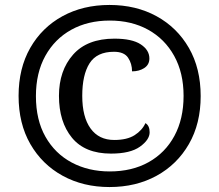

<svg xmlns="http://www.w3.org/2000/svg" viewBox="-20 -745 885 775"><path d="M422 10Q316 10 233 -35.5Q150 -81 102.5 -163.5Q55 -246 55 -358Q55 -469 102 -551.5Q149 -634 232 -679.5Q315 -725 422 -725Q529 -725 612 -679.5Q695 -634 742.5 -551.5Q790 -469 790 -357Q790 -246 742.5 -163.5Q695 -81 612 -35.5Q529 10 422 10ZM423 -53Q513 -53 580 -90.5Q647 -128 684 -196.5Q721 -265 721 -358Q721 -451 683 -519.5Q645 -588 578 -625Q511 -662 423 -662Q335 -662 268 -625Q201 -588 163 -519.5Q125 -451 125 -357Q125 -261 163.5 -193Q202 -125 269.5 -89Q337 -53 423 -53ZM428 -125Q323 -125 270.5 -189Q218 -253 218 -358Q218 -460 275 -524.5Q332 -589 442 -589Q513 -589 548 -566Q583 -543 583 -509Q583 -484 562.5 -470.5Q542 -457 513 -457Q513 -488 497 -512Q481 -536 440 -536Q371 -536 341.5 -489.5Q312 -443 312 -358Q312 -273 345.5 -226.5Q379 -180 441 -180Q493 -180 523.5 -199.5Q554 -219 567 -248Q584 -238 584 -211Q584 -181 545 -153Q506 -125 428 -125Z"/></svg>

Font: Noto Serif Georgian ExtraBold
Style: Regular
Weight: 800
Designer: Monotype Design Team, Akaki Razmadze
Foundry: Google LLC
Version: Version 2.003; ttfautohint (v1.8.4.7-5d5b)